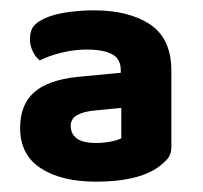

<svg xmlns="http://www.w3.org/2000/svg" viewBox="-20 -642 394 372"><path d="M166 -365Q180 -365 193.5 -367.5Q207 -370 215 -374V-433L164 -428Q142 -426 129.5 -419Q117 -412 117 -398Q117 -383 128.5 -374Q140 -365 166 -365ZM161 -622Q230 -622 271 -594.5Q312 -567 312 -505V-357Q312 -342 303 -332.5Q294 -323 282 -315Q242 -290 166 -290Q99 -290 59 -316Q19 -342 19 -394Q19 -439 46 -463Q73 -487 130 -493L214 -501V-506Q214 -528 197 -537Q180 -546 148 -546Q124 -546 99.5 -540Q75 -534 57 -525Q49 -531 43.5 -542.5Q38 -554 38 -566Q38 -582 45 -591Q52 -600 68 -607Q86 -615 112 -618.5Q138 -622 161 -622Z"/></svg>

Font: Baloo Tammudu 2
Style: Bold
Weight: 700
Designer: Maithili Shingre, Omkar Shende and Ek Type
Foundry: Ek Type
Version: Version 1.640;hotconv 1.0.111;makeotfexe 2.5.65597; ttfautoh